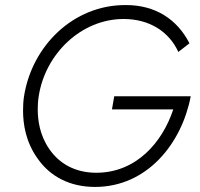

<svg xmlns="http://www.w3.org/2000/svg" viewBox="-20 -729 788 758"><path d="M422 -297H664C621 -167 518 -47 360 -47C277 -47 214 -83 175 -140C136 -196 129 -256 129 -298C129 -315 130 -332 133 -350C159 -517 301 -654 468 -654C569 -654 647 -605 684 -524L728 -558C679 -654 592 -709 478 -709C477 -709 475 -709 474 -709C270 -709 107 -549 75 -350C72 -331 71 -311 71 -293C71 -240 81 -168 130 -101C178 -33 255 9 355 9C562 9 698 -164 733 -349H431Z"/></svg>

Font: Jost Light
Style: Italic
Weight: 300
Italic angle: -5°
Version: Version 3.710